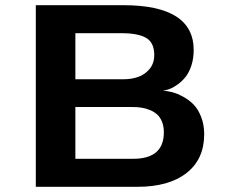

<svg xmlns="http://www.w3.org/2000/svg" viewBox="-20 -720 890 740"><path d="M118 0V-700H455Q726.5 -700 726.5 -527Q726.5 -495 717.8 -468Q709 -441 695.8 -424.2Q682.5 -407.5 665.8 -395.2Q649 -383 634.8 -377.5Q620.5 -372 608 -370.5Q625.5 -369.5 644.5 -364.5Q663.5 -359.5 686 -347.2Q708.5 -335 726 -317.2Q743.5 -299.5 755.2 -269.5Q767 -239.5 767 -202.5Q767 -106.5 699 -53.2Q631 0 509.5 0ZM270.5 -414.5H455.5Q486.5 -414.5 512.5 -423.5Q538.5 -432.5 556.5 -454.2Q574.5 -476 574.5 -508Q574.5 -555.5 543.5 -573.8Q512.5 -592 449.5 -592H270.5ZM270.5 -108H493.5Q611.5 -108 611.5 -210Q611.5 -233 604.5 -250.5Q597.5 -268 586 -278.5Q574.5 -289 558.2 -295.8Q542 -302.5 525.8 -305Q509.5 -307.5 491 -307.5H270.5Z"/></svg>

Font: League Mono Wide SemiBold
Style: Regular
Weight: 600
Width: 8
Designer: Tyler Finck
Foundry: The League of Moveable Type / Tyler Finck
Version: Version 2.210